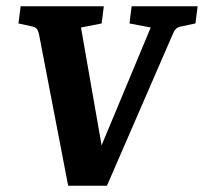

<svg xmlns="http://www.w3.org/2000/svg" viewBox="-20 -593 652 614"><path d="M105 -482Q102 -496 97 -501.5Q92 -507 80 -509L39 -518L46 -573H312L305 -518L239 -505L317 -59H276L462 -505L394 -518L401 -573H612L605 -518L562 -509Q550 -507 544 -502Q538 -497 533 -485L322 1H198Z"/></svg>

Font: Rasa
Style: Italic
Weight: 400
Italic angle: -7.10001°
Designer: Anna Giedrys (Yrsa+Rasa design), David Brezina (Yrsa art-direction, Rasa art-direction, design)
Foundry: Rosetta Type Foundry
Version: Version 2.004